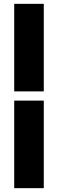

<svg xmlns="http://www.w3.org/2000/svg" viewBox="-20 -860 301 1000"><path d="M208 -384H54V-840H208ZM208 120H54V-336H208Z"/></svg>

Font: Tanohe Sans
Style: Bold
Weight: 700
Designer: Village Type and Design LLC & Cristiano Sobral
Foundry: Cooper Hewitt Smithsonian Design Museum
Version: Version 1.00;September 29, 2021;FontCreator 13.0.0.2655 64-b